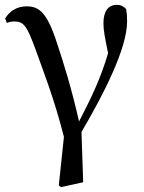

<svg xmlns="http://www.w3.org/2000/svg" viewBox="-20 -557 592 787"><path d="M221 203 230 210 321 190 314 -16C406 -173 501 -358 501 -470C501 -490 500 -503 497 -520C486 -531 477 -537 458 -537C424 -537 404 -511 404 -462C404 -433 409 -408 423 -339C394 -240 357 -161 304 -59C274 -193 240 -301 214 -379C173 -507 140 -531 89 -531C51 -531 20 -513 1 -481L8 -463C18 -467 28 -469 38 -469C76 -469 89 -454 124 -359C155 -272 202 -154 242 4Z"/></svg>

Font: Noto Serif JP Medium
Style: Regular
Weight: 500
Designer: Ryoko NISHIZUKA 西塚涼子 (kana & ideographs); Frank Grießhammer (Latin, Greek & Cyrillic); Wenlong ZHANG 张文龙 (bopomofo); San
Foundry: Adobe
Version: Version 2.001;hotconv 1.1.0;makeotfexe 2.6.0